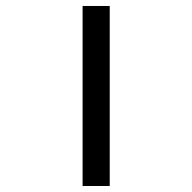

<svg xmlns="http://www.w3.org/2000/svg" viewBox="-20 -619 640 639"><path d="M254.9 -599.1H345.2V0H254.9Z"/></svg>

Font: Cousine
Style: Regular
Weight: 400
Monospace: yes
Designer: Steve Matteson
Foundry: Ascender Corporation
Version: Version 1.20